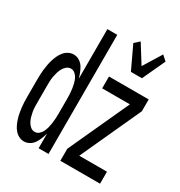

<svg xmlns="http://www.w3.org/2000/svg" viewBox="-181 -892 962 1026"><g transform="rotate(30 300.0 -379.5)"><path d="M115 8Q99 8 84 0.5Q69 -7 58 -20Q47 -33 40 -48Q33 -63 28 -79Q23 -95 20 -111Q17 -127 15 -143.5Q13 -160 12.5 -176.5Q12 -193 12 -210V-310Q12 -327 12.5 -343.5Q13 -360 15 -376.5Q17 -393 20 -409Q23 -425 28 -441Q33 -457 40 -472Q47 -487 58 -500Q69 -513 84 -520.5Q99 -528 115 -528Q133 -528 149 -518.5Q165 -509 174.5 -494.5Q184 -480 190.5 -463.5Q197 -447 202 -429V-735H263V0H202V-91Q197 -73 190.5 -56.5Q184 -40 174.5 -25.5Q165 -11 149 -1.5Q133 8 115 8ZM140 -65Q154 -65 165.5 -75Q177 -85 183 -98Q189 -111 192.5 -125Q196 -139 198 -153Q200 -167 201 -181.5Q202 -196 202 -210V-310Q202 -324 201 -338.5Q200 -353 198 -367Q196 -381 192.5 -395Q189 -409 183 -422Q177 -435 165.5 -445Q154 -455 140 -455Q125 -455 113.5 -445.5Q102 -436 95 -423Q88 -410 84 -396Q80 -382 77.5 -368Q75 -354 74.5 -339.5Q74 -325 74 -310V-210Q74 -195 74.5 -180.5Q75 -166 77.5 -152Q80 -138 84 -124Q88 -110 95 -97Q102 -84 113.5 -74.5Q125 -65 140 -65ZM425 -600 359 -740 389 -767 459 -655 528 -767 558 -740 493 -600ZM336 0V-74L507 -447H336V-520H581V-447L410 -74H581V0Z"/></g></svg>

Font: Nova Nerd Font
Style: Regular
Weight: 400
Designer: Belleve Invis
Foundry: Belleve Invis
Version: Version 24.1.4; ttfautohint (v1.8.4);Nerd Fonts 3.1.1